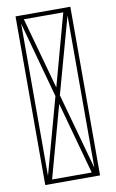

<svg xmlns="http://www.w3.org/2000/svg" viewBox="-90 -848 540 897"><g transform="rotate(-10 180.0 -400.0)"><path d="M310 0H50V-800H310ZM190 -401 290 -40V-762ZM169 -401 70 -762V-40ZM180 -362 86 -20H274ZM86 -780 180 -440 273 -780Z"/></g></svg>

Font: Cathisma Unicode
Style: Normal
Weight: 400
Version: Version 1.0